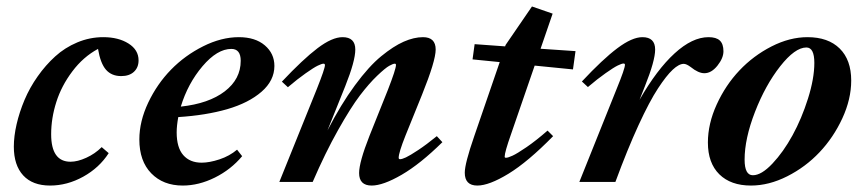

<svg xmlns="http://www.w3.org/2000/svg" viewBox="-20 -559 2643 590"><path d="M133.8 11.2Q80.1 11.2 51.3 -20Q22.5 -51.3 22.5 -108.4Q22.5 -140.1 31 -177.2Q39.6 -214.4 55.4 -252Q71.3 -289.6 95.7 -324.2Q120.1 -358.9 149.7 -385.7Q179.2 -412.6 217.5 -428.7Q255.9 -444.8 297.4 -444.8Q343.8 -444.8 374.8 -425.3Q405.8 -405.8 405.8 -373.5Q405.8 -351.6 391.6 -338.4Q377.4 -325.2 352.5 -325.2Q322.8 -325.2 305.7 -344.7Q288.6 -364.3 281.2 -408.7Q235.8 -384.3 202.4 -339.8Q168.9 -295.4 153.1 -245.6Q137.2 -195.8 137.2 -146.5Q137.2 -62 196.8 -62Q218.3 -62 245.1 -74.2Q272 -86.4 292.5 -106.9L314 -88.4Q285.2 -43.5 235.8 -16.1Q186.5 11.2 133.8 11.2Z M541.5 11.2Q481.4 11.2 444.8 -26.4Q408.2 -64 408.2 -130.4Q408.2 -186 435.5 -243.7Q462.9 -301.3 505.6 -345Q548.3 -388.7 604.2 -416.7Q660.2 -444.8 713.9 -444.8Q764.2 -444.8 793.7 -419.7Q823.2 -394.5 823.2 -356.4Q823.2 -311.5 783.7 -277.1Q744.1 -242.7 678.5 -223.6Q612.8 -204.6 527.8 -199.2Q522.9 -172.4 522.9 -152.3Q522.9 -105.5 543.2 -82.3Q563.5 -59.1 599.6 -59.1Q623.5 -59.1 654.5 -69.3Q685.5 -79.6 708.5 -99.1L724.1 -79.1Q689.9 -38.1 640.4 -13.4Q590.8 11.2 541.5 11.2ZM690.9 -408.7Q647.5 -408.7 602.3 -355.5Q557.1 -302.2 535.6 -231.4Q621.6 -240.7 670.7 -278.3Q719.7 -315.9 719.7 -372.1Q719.7 -408.7 690.9 -408.7Z M838.4 0 953.6 -285.6Q978.5 -348.1 978.5 -358.9Q978.5 -363.3 974.1 -363.3Q968.8 -363.3 956.3 -357.2Q943.8 -351.1 919.2 -333.7Q894.5 -316.4 864.7 -291L846.2 -308.1Q911.1 -377 955.8 -410.9Q1000.5 -444.8 1032.7 -444.8Q1071.8 -444.8 1071.8 -406.7Q1071.8 -371.6 1041 -294.4L986.3 -158.2Q1027.8 -238.8 1070.8 -297.1Q1113.8 -355.5 1151.4 -386.2Q1189 -417 1220.5 -430.9Q1252 -444.8 1279.8 -444.8Q1318.8 -444.8 1318.8 -406.7Q1318.8 -372.1 1276.9 -268.1L1226.1 -142.6Q1205.1 -89.8 1205.1 -74.2Q1205.1 -69.8 1209.5 -69.8Q1215.3 -69.8 1227.5 -75.4Q1239.7 -81.1 1265.1 -97.9Q1290.5 -114.7 1322.3 -140.6L1339.4 -122.1Q1271.5 -55.2 1214.4 -22Q1157.2 11.2 1122.1 11.2Q1083.5 11.2 1083.5 -27.3Q1083.5 -60.5 1115.2 -141.1L1171.9 -282.7Q1196.8 -346.7 1196.8 -359.4Q1196.8 -363.3 1192.9 -363.3Q1188 -363.3 1176 -356.7Q1164.1 -350.1 1139.2 -326.4Q1114.3 -302.7 1086.2 -265.9Q1058.1 -229 1018.8 -159.2Q979.5 -89.4 940.9 0Z M1446.8 11.2Q1408.2 11.2 1408.2 -28.3Q1408.2 -56.6 1437.5 -141.1L1515.6 -368.2L1432.1 -376.5L1438.5 -423.3L1532.2 -416.5L1533.7 -420.9L1614.7 -539.1L1678.2 -517.1L1641.1 -409.2L1748.5 -401.9L1740.7 -345.7L1623 -357.4L1550.3 -146.5Q1530.8 -91.3 1530.8 -77.6Q1530.8 -74.2 1534.7 -74.2Q1541 -74.2 1554.9 -80.6Q1568.8 -86.9 1598.1 -106.9Q1627.4 -127 1662.6 -157.7L1679.7 -140.6Q1602.1 -61.5 1542.5 -25.1Q1482.9 11.2 1446.8 11.2Z M1760.3 0 1875 -286.1Q1900.4 -348.1 1900.4 -359.9Q1900.4 -363.8 1896 -363.8Q1890.6 -363.8 1878.2 -357.7Q1865.7 -351.6 1841.1 -334.2Q1816.4 -316.9 1786.6 -291.5L1768.1 -308.6Q1832 -377 1877.2 -410.9Q1922.4 -444.8 1954.1 -444.8Q1993.2 -444.8 1993.2 -406.7Q1993.2 -372.6 1961.9 -294.4L1945.3 -252.4Q1998.5 -345.2 2053 -395Q2107.4 -444.8 2157.2 -444.8Q2181.2 -444.8 2192.1 -434.3Q2203.1 -423.8 2203.1 -401.4Q2203.1 -380.4 2184.6 -357.2Q2166 -334 2144.5 -334Q2126 -334 2102.5 -353Q2089.4 -362.8 2081.1 -362.8Q2066.4 -362.8 2047.1 -344.7Q2027.8 -326.7 2002 -287.4Q1976.1 -248 1942.1 -174.3Q1908.2 -100.6 1871.1 0Z M2287.6 11.2Q2225.6 11.2 2190.4 -23.4Q2155.3 -58.1 2155.3 -121.1Q2155.3 -178.7 2182.4 -238Q2209.5 -297.4 2252.2 -342.5Q2294.9 -387.7 2350.8 -416.3Q2406.7 -444.8 2461.4 -444.8Q2524.9 -444.8 2560.3 -409.9Q2595.7 -375 2595.7 -311.5Q2595.7 -254.4 2568.4 -195.3Q2541 -136.2 2498.3 -91.1Q2455.6 -45.9 2399.2 -17.3Q2342.8 11.2 2287.6 11.2ZM2293.5 -20.5Q2319.8 -20.5 2353.5 -56.2Q2387.2 -91.8 2415.3 -143.1Q2443.4 -194.3 2462.9 -256.1Q2482.4 -317.9 2482.4 -365.7Q2482.4 -413.1 2458 -413.1Q2422.9 -413.1 2377.4 -355.2Q2332 -297.4 2300 -215.1Q2268.1 -132.8 2268.1 -68.4Q2268.1 -20.5 2293.5 -20.5Z"/></svg>

Font: Elstob
Style: Bold Italic
Weight: 700
Italic angle: -20°
Designer: Peter S. Baker
Version: Version 1.015